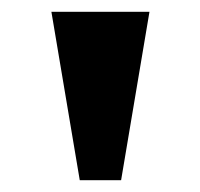

<svg xmlns="http://www.w3.org/2000/svg" viewBox="-20 -734 339 325"><path d="M115 -429H185L233 -714H67Z"/></svg>

Font: Noto Serif Lao SemiCondensed ExtraBold
Style: Regular
Weight: 800
Width: 4
Designer: Monotype Design Team
Foundry: Monotype Imaging Inc.
Version: Version 2.003